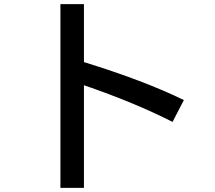

<svg xmlns="http://www.w3.org/2000/svg" viewBox="-20 -847 1040 928"><path d="M272 -827.1H385.7V-546.9Q677.2 -457 868.7 -363.3L814 -257.8Q630.4 -351.1 385.7 -435.1V61H272Z"/></svg>

Font: BIZ UDGothic
Style: Bold
Weight: 700
Monospace: yes
Designer: TypeBank Co., Ltd.
Foundry: Morisawa Inc.
Version: Version 1.05